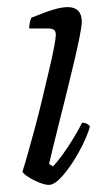

<svg xmlns="http://www.w3.org/2000/svg" viewBox="-20 -520 314 540"><path d="M117 0Q107 0 90.5 -6.5Q74 -13 60 -22Q46 -31 43 -37Q49 -55 58 -87Q67 -119 78 -159.5Q89 -200 99 -242.5Q109 -285 118 -322.5Q127 -360 132 -386.5Q137 -413 137 -422Q137 -433 131 -436.5Q125 -440 114 -440H62Q62 -448 64 -457Q66 -466 68 -470Q85 -477 103.5 -484Q122 -491 139.5 -495.5Q157 -500 171 -500Q190 -500 200 -489.5Q210 -479 210 -459Q210 -448 204.5 -419.5Q199 -391 189.5 -350.5Q180 -310 168 -261.5Q156 -213 143 -161.5Q130 -110 118 -59L129 -52Q139 -62 154.5 -83Q170 -104 185.5 -129.5Q201 -155 211 -175Q219 -175 225 -171.5Q231 -168 233 -164Q227 -143 213.5 -115Q200 -87 182.5 -60.5Q165 -34 148 -17Q131 0 117 0Z"/></svg>

Font: Texturina 12pt Thin
Style: Italic
Weight: 250
Italic angle: -11°
Designer: Guillermo Torres Carreño
Foundry: Omnibus-Type
Version: Version 1.002